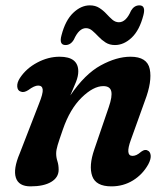

<svg xmlns="http://www.w3.org/2000/svg" viewBox="-20 -668 608 699"><path d="M55.5 -334.5Q44 -338 42.8 -352.5Q41.5 -367 52.5 -384Q75.5 -419 115.5 -440.2Q155.5 -461.5 197 -461.5Q265 -461.5 265 -408Q265 -391 256.8 -370Q248.5 -349 236 -320.5Q289 -398.5 346.8 -430Q404.5 -461.5 455 -461.5Q516 -461.5 525.2 -416.5Q534.5 -371.5 507.5 -301L456.5 -159Q435 -100.5 462.5 -100.5Q469.5 -100.5 476.8 -103.8Q484 -107 494.5 -116Q508.5 -126 517.5 -120Q526.5 -116.5 528.5 -103.2Q530.5 -90 520 -70Q499.5 -33 464.2 -11.2Q429 10.5 385.5 10.5Q329 10.5 315.8 -26.8Q302.5 -64 323.5 -124.5L376 -278Q389.5 -317 385 -335.8Q380.5 -354.5 356 -354.5Q320 -354.5 277.2 -312.8Q234.5 -271 209 -197Q195 -157 189.8 -139.5Q184.5 -122 184.5 -109Q184.5 -95 189 -81.2Q193.5 -67.5 193.5 -50Q193.5 -22 166.5 -5.8Q139.5 10.5 91 10.5Q48 10.5 37.8 -21Q27.5 -52.5 52 -110L122 -290.5Q137 -327.5 135.5 -342Q134 -356.5 119 -356.5Q105 -356.5 83 -340Q66.5 -329.5 55.5 -334.5ZM398.5 -504Q379 -504 364.5 -513.2Q350 -522.5 338.5 -534.8Q327 -547 316.2 -556.2Q305.5 -565.5 293 -565.5Q267.5 -565.5 249 -524Q237.5 -504 218.5 -504Q194 -504 204 -540Q218 -594 246.5 -621.2Q275 -648.5 307 -648.5Q327 -648.5 341.5 -639.2Q356 -630 367.2 -617.8Q378.5 -605.5 389.2 -596.2Q400 -587 413 -587Q439 -587 457 -629Q468.5 -648.5 487.5 -648.5Q511.5 -648.5 502 -612.5Q488 -558 459.5 -531Q431 -504 398.5 -504Z"/></svg>

Font: Fraunces 72pt S100 SemiBold
Style: Italic
Weight: 600
Italic angle: -16°
Version: Version 1.000; ttfautohint (v1.8.3)